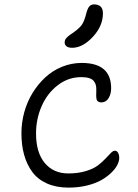

<svg xmlns="http://www.w3.org/2000/svg" viewBox="-20 -919 630 879"><path d="M310.1 -700.2Q293.9 -700.2 284.9 -706.8Q275.9 -713.4 275.9 -725.1Q275.9 -728.5 276.9 -731.9Q277.8 -735.4 278.8 -737.8Q279.8 -740.2 282.7 -743.4Q285.6 -746.6 287.4 -748.5Q289.1 -750.5 293.7 -754.2Q298.3 -757.8 301 -759.8Q303.7 -761.7 310.1 -766.1Q316.4 -770.5 319.8 -772.9Q345.7 -791.5 356 -807.6Q366.2 -823.7 374 -854Q380.4 -879.9 388.7 -889.4Q397 -898.9 410.2 -898.9Q451.2 -898.9 451.2 -857.9Q451.2 -799.8 404.8 -750Q358.4 -700.2 310.1 -700.2ZM293.9 -60.1Q237.3 -60.1 194.8 -79.1Q152.3 -98.1 127.4 -132.3Q102.5 -166.5 90.3 -210.7Q78.1 -254.9 78.1 -309.1Q78.1 -358.4 91.3 -406Q104.5 -453.6 129.4 -493.9Q154.3 -534.2 187.5 -564.9Q220.7 -595.7 263.9 -613.3Q307.1 -630.9 354 -630.9Q488.8 -630.9 488.8 -515.1Q488.8 -488.3 476.8 -469.2Q464.8 -450.2 443.8 -450.2Q436.5 -450.2 431.9 -452.6Q427.2 -455.1 424.8 -458.3Q422.4 -461.4 421.4 -468.3Q420.4 -475.1 420.4 -479.7Q420.4 -484.4 420.7 -494.4Q420.9 -504.4 420.9 -509.8Q420.9 -522 418.5 -530.5Q416 -539.1 409.4 -547.9Q402.8 -556.6 388.4 -561.3Q374 -565.9 352.1 -565.9Q292.5 -565.9 244.4 -528.8Q196.3 -491.7 170.7 -433.1Q145 -374.5 145 -308.1Q145 -220.7 184.8 -172.9Q224.6 -125 293 -125Q337.9 -125 373 -135.7Q408.2 -146.5 428 -161.6Q447.8 -176.8 462.2 -192.1Q476.6 -207.5 487.1 -218.3Q497.6 -229 505.9 -229Q515.1 -229 520.5 -219.5Q525.9 -210 525.9 -195.8Q525.9 -181.6 517.3 -164.3Q508.8 -147 489.7 -128.4Q470.7 -109.9 444.3 -94.7Q418 -79.6 378.7 -69.8Q339.4 -60.1 293.9 -60.1Z"/></svg>

Font: Shantell Sans Irregular
Style: Regular
Weight: 300
Designer: Stephen Nixon, Anya Danilova, Shantell Martin
Foundry: Arrow Type
Version: Version 1.006;[9816181b4]